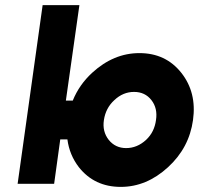

<svg xmlns="http://www.w3.org/2000/svg" viewBox="-20 -720 779 752"><path d="M147 -700 49 0H192L216 -174H244Q252 -113 289 -65Q350 12 453 12Q554 12 638 -65Q721 -141 736 -250Q751 -358 690 -435Q629 -512 526 -512Q425 -512 341 -435Q290 -388 265 -326H238L291 -700ZM505 -360Q548 -360 573 -328Q598 -296 591 -250Q588 -227 578.5 -207.5Q569 -188 552 -172Q517 -140 474 -140Q432 -140 406 -172Q380 -205 387 -250Q394 -297 428 -328Q462 -360 505 -360Z"/></svg>

Font: Unageo
Style: ExtraBold-Italic
Weight: 800
Designer: Richard Sepsi
Foundry: Richard Sepsi
Version: Version 2.000